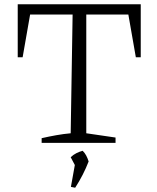

<svg xmlns="http://www.w3.org/2000/svg" viewBox="-20 -669 734 899"><path d="M639 -649V-401H616L581 -601H384V-45L521 -25V0H175V-22Q210 -30 244 -36Q278 -42 311 -45L320 -601H121L86 -401H63V-649ZM312 206 333 89 395 87Q383 118 367.5 148.5Q352 179 332 210ZM339 120 311 67Q324 55 338 48Q352 41 367 37Q377 47 383.5 59Q390 71 395 87Z"/></svg>

Font: Piazzolla 24pt Light
Style: Regular
Weight: 300
Designer: Juan Pablo del Peral
Foundry: Huerta Tipografica
Version: Version 2.005